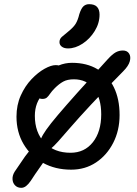

<svg xmlns="http://www.w3.org/2000/svg" viewBox="-20 -801 656 920"><path d="M321 12Q245 12 186 -20.5Q127 -53 93 -110.5Q59 -168 59 -242Q59 -298 79.5 -343.5Q100 -389 131 -421.5Q162 -454 193.5 -471.5Q225 -489 247 -489Q258 -489 266 -486Q274 -483 278.5 -477Q283 -471 283 -460Q283 -439 274.5 -424Q266 -409 240 -396Q208 -376 187.5 -353.5Q167 -331 157 -304.5Q147 -278 147 -246Q147 -166 193.5 -117.5Q240 -69 318 -69Q385 -69 425 -119.5Q465 -170 465 -253Q465 -331 430 -376Q395 -421 334 -421Q303 -421 283 -410Q263 -399 243 -379Q228 -364 220 -352Q212 -340 204.5 -333.5Q197 -327 183 -327Q169 -327 160.5 -335.5Q152 -344 152 -365Q152 -387 166.5 -410.5Q181 -434 206 -454.5Q231 -475 261.5 -487.5Q292 -500 325 -500Q396 -500 447 -469.5Q498 -439 525.5 -383Q553 -327 553 -250Q553 -176 522.5 -116.5Q492 -57 440 -22.5Q388 12 321 12ZM198 -78Q187 -78 178.5 -85.5Q170 -93 170 -104Q170 -119 176.5 -136Q183 -153 202 -180Q221 -207 257 -249.5Q293 -292 351 -357Q409 -422 496 -517Q518 -541 534 -550Q550 -559 569 -559Q589 -559 598.5 -544.5Q608 -530 602 -507.5Q596 -485 570 -459Q478 -366 417 -300.5Q356 -235 318.5 -191.5Q281 -148 259 -123.5Q237 -99 223.5 -88.5Q210 -78 198 -78ZM82 99Q64 99 52.5 87.5Q41 76 40 58Q39 40 50 22Q80 -23 99.5 -50.5Q119 -78 133.5 -90Q148 -102 162 -102Q183 -102 194.5 -92Q206 -82 206 -60Q206 -52 196.5 -36.5Q187 -21 169 4Q151 29 127 66Q116 82 105 90.5Q94 99 82 99ZM306 -569Q287 -569 276 -577.5Q265 -586 265 -599Q265 -614 276 -624Q287 -634 306 -649Q332 -670 342.5 -687Q353 -704 360 -733Q369 -761 380 -771Q391 -781 407 -781Q433 -781 445 -768Q457 -755 457 -731Q457 -690 434 -652.5Q411 -615 376 -592Q341 -569 306 -569Z"/></svg>

Font: Shantell Sans
Style: Regular
Weight: 400
Designer: Stephen Nixon, Anya Danilova, Shantell Martin
Foundry: Arrow Type
Version: Version 1.008;[ac192a2d6]